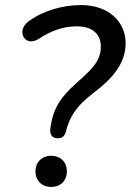

<svg xmlns="http://www.w3.org/2000/svg" viewBox="-20 -734 516 758"><path d="M208 -188C228 -188 236 -199 241 -217C253 -266 276 -312 350 -368C422 -422 476 -483 476 -563C476 -646 412 -714 299 -714C229 -714 149 -692 92 -649C43 -613 77 -546 132 -580C179 -611 227 -630 283 -630C349 -630 378 -596 378 -550C378 -498 350 -466 287 -411C207 -341 189 -295 179 -229C175 -204 185 -188 208 -188ZM182 4C220 4 244 -21 244 -58C244 -93 220 -119 182 -119C145 -119 120 -93 120 -58C120 -21 145 4 182 4Z"/></svg>

Font: SN Pro Medium
Style: Italic
Weight: 400
Italic angle: -9°
Designer: Tobias Whetton
Foundry: Supernotes
Version: Version 1.001;Glyphs 3.2 (3249)